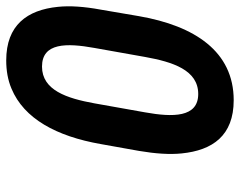

<svg xmlns="http://www.w3.org/2000/svg" viewBox="-97 -664 771 617"><g transform="rotate(-90 288.5 -355.5)"><path d="M545 -294 566 -417C576 -471 579 -517 575 -555C565 -654 516 -721 403 -721C371 -721 340 -716 312 -704C216 -664 159 -560 134 -417L112 -294C103 -241 100 -195 104 -157C114 -58 161 10 275 10C432 10 514 -116 545 -294ZM295 -104C219 -104 220 -186 236 -275L265 -438C281 -526 307 -606 383 -606C460 -606 459 -527 443 -438L414 -275C398 -186 372 -104 295 -104Z"/></g></svg>

Font: Asimov
Style: NarIt
Weight: 500
Designer: Google
Version: Version 2.000980; 2014